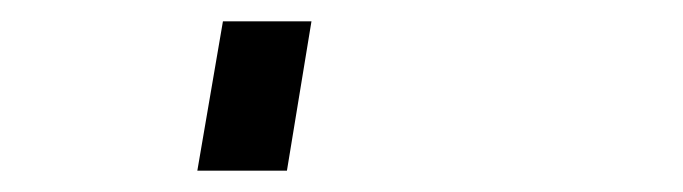

<svg xmlns="http://www.w3.org/2000/svg" viewBox="-20 60 640 180"><path d="M165 220 189 80H272L249 220Z"/></svg>

Font: Iosevka Curly Slab ExObl
Style: Regular
Weight: 400
Width: 7
Italic angle: -9°
Monospace: yes
Designer: Belleve Invis
Foundry: Belleve Invis
Version: Version 11.1.0; ttfautohint (v1.8.3)